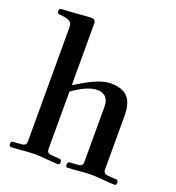

<svg xmlns="http://www.w3.org/2000/svg" viewBox="-137 -862 897 978"><g transform="rotate(20 312.0 -373.5)"><path d="M21 -8C21 2 26 6 32 6C45 6 72 4 92 2C115 0 140 -2 159 -2C178 -2 203 0 226 2C246 4 273 6 286 6C292 6 296 2 296 -8C296 -17 292 -23 282 -23L240 -26C227 -27 215 -31 215 -50V-362C252 -387 300 -418 346 -418C398 -418 409 -380 409 -353V-50C409 -31 397 -27 384 -26L342 -23C332 -23 328 -17 328 -8C328 2 332 6 338 6C351 6 378 4 398 2C421 0 446 -2 465 -2C484 -2 509 0 532 2C552 4 579 6 592 6C598 6 603 2 603 -8C603 -17 599 -23 589 -23L547 -26C534 -27 521 -31 521 -50V-340C521 -422 494 -473 399 -473C342 -473 275 -433 218 -398L215 -401V-725C215 -739 214 -753 193 -753C177 -753 150 -751 118 -748C93 -746 52 -743 38 -743C25 -743 21 -739 21 -727C21 -714 27 -714 38 -713C52 -712 73 -709 85 -703C97 -697 103 -689 103 -668V-50C103 -31 90 -27 77 -26L35 -23C25 -23 21 -17 21 -8Z"/></g></svg>

Font: Monomakh Unicode
Style: Regular
Weight: 400
Version: Version 1.2